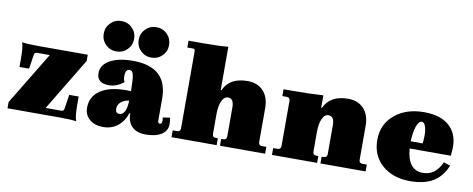

<svg xmlns="http://www.w3.org/2000/svg" viewBox="-61 -958 3066 1244"><g transform="rotate(10 1471.5 -336.5)"><path d="M477 6Q447 0 369 0H24V-41L234 -387H150Q135 -387 132 -373L117 -277H54V-330Q54 -412 43 -438Q73 -432 151 -432H476V-391L267 -45H370Q385 -45 388 -59L403 -155H465V-103Q465 -24 477 6Z M725 -514Q696 -485 654 -485Q612 -485 583 -514Q554 -543 554 -585Q554 -627 583 -656Q612 -685 654 -685Q696 -685 725 -656Q754 -627 754 -585Q754 -543 725 -514ZM955 -514Q926 -485 884 -485Q842 -485 813 -514Q784 -543 784 -585Q784 -627 813 -656Q842 -685 884 -685Q926 -685 955 -656Q984 -627 984 -585Q984 -543 955 -514ZM655 12Q599 12 565 -17Q531 -46 531 -94Q531 -167 591.5 -208Q652 -249 762 -249Q782 -249 793 -248Q792 -328 785.5 -355Q779 -382 761 -382Q733 -382 733 -338Q733 -312 742 -299Q695 -261 644 -261Q565 -261 565 -328Q565 -381 621 -412.5Q677 -444 772 -444Q1000 -444 1000 -236V-92Q1000 -73 1013 -73Q1027 -73 1027 -95Q1027 -107 1025 -116L1072 -123Q1076 -101 1076 -80Q1076 -37 1038 -12.5Q1000 12 934 12Q876 12 844.5 -18.5Q813 -49 813 -106H808Q789 -50 749 -19Q709 12 655 12ZM718 -120Q718 -90 743 -90Q789 -90 792 -186Q758 -181 738 -163.5Q718 -146 718 -120Z M1103 0V-45H1131Q1154 -45 1154 -68V-576Q1154 -590 1140 -590H1103V-635H1196Q1304 -635 1364 -641V-356H1369Q1407 -444 1527 -444Q1592 -444 1630 -403Q1668 -362 1668 -292V-68Q1668 -45 1691 -45H1719V0H1422V-45H1435Q1458 -45 1458 -68V-259Q1458 -317 1420 -317Q1394 -317 1379 -284Q1364 -251 1364 -196V-68Q1364 -45 1387 -45H1400V0Z M1764 0V-45H1792Q1815 -45 1815 -68V-364Q1815 -387 1792 -387H1764V-432H1816Q1937 -432 2025 -438V-356H2030Q2069 -444 2188 -444Q2253 -444 2291 -403Q2329 -362 2329 -292V-68Q2329 -45 2352 -45H2380V0H2083V-45H2096Q2119 -45 2119 -68V-259Q2119 -317 2081 -317Q2055 -317 2040 -284Q2025 -251 2025 -196V-68Q2025 -45 2048 -45H2061V0Z M2674 12Q2559 12 2489 -50.5Q2419 -113 2419 -215Q2419 -317 2494 -380.5Q2569 -444 2688 -444Q2794 -444 2852 -394Q2910 -344 2910 -253Q2910 -238 2906 -196H2635Q2647 -55 2746 -55Q2829 -55 2869 -146L2913 -132Q2882 -57 2824 -22.5Q2766 12 2674 12ZM2683 -380Q2663 -380 2649.5 -341.5Q2636 -303 2634 -243H2713Q2716 -276 2716 -297Q2716 -335 2707 -357.5Q2698 -380 2683 -380Z"/></g></svg>

Font: Arapey Black
Style: Regular
Weight: 900
Designer: Eduardo Rodriguez Tunni
Foundry: Eduardo Rodriguez Tunni
Version: Version 4.000